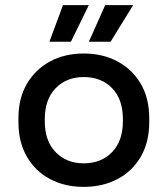

<svg xmlns="http://www.w3.org/2000/svg" viewBox="-20 -716 655 750"><path d="M307 14Q233 14 175.5 -16.5Q118 -47 85 -104Q52 -161 52 -239V-254Q52 -332 85 -388.5Q118 -445 175.5 -476Q233 -507 307 -507Q381 -507 439 -476Q497 -445 530 -388.5Q563 -332 563 -254V-239Q563 -161 530 -104Q497 -47 439 -16.5Q381 14 307 14ZM307 -78Q375 -78 417.5 -121.5Q460 -165 460 -242V-251Q460 -328 418 -371.5Q376 -415 307 -415Q240 -415 197.5 -371.5Q155 -328 155 -251V-242Q155 -165 197.5 -121.5Q240 -78 307 -78ZM327 -553 391 -696H500L412 -553ZM173 -553 226 -696H327L257 -553Z"/></svg>

Font: Space Grotesk Medium
Style: Regular
Weight: 500
Designer: Florian Karsten
Foundry: Florian Karsten
Version: Version 2.000